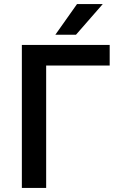

<svg xmlns="http://www.w3.org/2000/svg" viewBox="-20 -920 570 940"><path d="M87 -700H517V-599H206V0H87ZM357 -900H483L352 -750H251Z"/></svg>

Font: Golos UI Medium
Style: Regular
Weight: 500
Designer: A.Korolkova, Vitaly Kuzmin
Foundry: ParaType Ltd
Version: Version 2.000